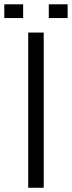

<svg xmlns="http://www.w3.org/2000/svg" viewBox="-54 -886 339 906"><path d="M79.1 0V-732.4H152.3V0ZM176.3 -800.8V-865.7H265.1V-800.8ZM-33.7 -800.8V-865.7H55.2V-800.8Z"/></svg>

Font: Antonio Thin
Style: Regular
Weight: 250
Designer: Vernon Adams
Foundry: Vernon Adams
Version: Version 1.002